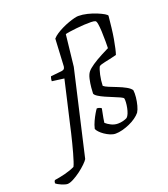

<svg xmlns="http://www.w3.org/2000/svg" viewBox="-331 -922 1091 1245"><g transform="rotate(-20 214.0 -300.0)"><path d="M-81 200Q-88 200 -98.5 197Q-109 194 -121 189Q-133 184 -142.5 178.5Q-152 173 -157 168Q-156 159 -154.5 155Q-153 151 -150 148Q-115 143 -77 133.5Q-39 124 -8 109Q-2 98 5 76Q12 54 20.5 24.5Q29 -5 37 -37.5Q45 -70 53 -102.5Q61 -135 67 -164Q84 -239 100 -306.5Q116 -374 133 -450L50 -461Q50 -471 52 -480Q54 -489 56 -493L133 -501Q144 -503 149 -507.5Q154 -512 156 -524L166 -713Q178 -727 198 -740Q218 -753 241 -764Q264 -775 286.5 -783Q309 -791 327 -795.5Q345 -800 355 -800Q385 -800 417.5 -792Q450 -784 478 -772.5Q506 -761 523.5 -750.5Q541 -740 541 -734Q537 -694 532.5 -654Q528 -614 522 -580Q516 -546 510 -519.5Q504 -493 499 -479Q447 -466 416.5 -460Q386 -454 376 -446Q367 -430 359 -393.5Q351 -357 350 -320Q360 -311 384.5 -301Q409 -291 438.5 -279.5Q468 -268 492.5 -254.5Q517 -241 527 -226Q530 -205 527 -176.5Q524 -148 517 -122Q510 -96 500 -80Q487 -64 466.5 -49.5Q446 -35 421 -24Q396 -13 370.5 -6.5Q345 0 324 0Q306 0 287 -8Q268 -16 250.5 -28Q233 -40 221 -53Q209 -66 206 -75Q212 -101 223.5 -125.5Q235 -150 246.5 -169.5Q258 -189 264 -196Q270 -196 275.5 -194.5Q281 -193 286 -191Q291 -189 295 -185Q293 -175 289.5 -157Q286 -139 282.5 -121Q279 -103 278 -91Q292 -78 314 -67Q336 -56 360 -56Q379 -56 396 -60.5Q413 -65 424 -71Q433 -79 439.5 -95Q446 -111 450 -131Q454 -151 455 -168.5Q456 -186 454 -195Q452 -201 433.5 -209.5Q415 -218 390 -228Q365 -238 339 -249.5Q313 -261 295 -272.5Q277 -284 274 -294Q274 -306 276.5 -334Q279 -362 285.5 -391.5Q292 -421 305 -437Q317 -452 345.5 -471.5Q374 -491 415 -512.5Q456 -534 503 -556L465 -506Q466 -546 466 -584.5Q466 -623 464.5 -654.5Q463 -686 459.5 -706.5Q456 -727 449 -730Q441 -734 420 -734.5Q399 -735 372 -733.5Q345 -732 318 -729Q291 -726 270 -723Q249 -720 240 -717L216 -500L81 87Q75 98 55.5 117Q36 136 10.5 155Q-15 174 -40 187Q-65 200 -81 200Z"/></g></svg>

Font: Texturina Medium 12pt Light
Style: Italic
Weight: 300
Italic angle: -11°
Version: Version 1.002